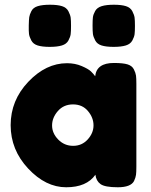

<svg xmlns="http://www.w3.org/2000/svg" viewBox="-20 -793 636 811"><path d="M382 -471Q388 -527 461 -527Q500 -527 519 -521Q538 -515 545.5 -500Q553 -485 554.5 -473.5Q556 -462 556 -439V-89Q556 -66 554.5 -54.5Q553 -43 546 -28Q532 -2 477.5 -2Q423 -2 404.5 -15.5Q386 -29 383 -55Q346 -2 259.5 -2Q173 -2 99 -81Q25 -160 25 -264.5Q25 -369 99.5 -447.5Q174 -526 263 -526Q297 -526 325 -514Q353 -502 364 -491.5Q375 -481 382 -471ZM200 -263Q200 -230 226 -203.5Q252 -177 289 -177Q326 -177 350.5 -204Q375 -231 375 -263.5Q375 -296 351.5 -324Q328 -352 288.5 -352Q249 -352 224.5 -324Q200 -296 200 -263ZM241.5 -601Q222 -595 190 -595Q158 -595 139 -601Q120 -607 112 -622.5Q104 -638 102.5 -649.5Q101 -661 101.5 -685.5Q102 -710 103.5 -720.5Q105 -731 112.5 -746Q120 -761 139.5 -767Q159 -773 191 -773Q223 -773 242 -767Q261 -761 269 -745.5Q277 -730 278.5 -718.5Q280 -707 280 -683.5Q280 -660 278.5 -648.5Q277 -637 269 -622Q261 -607 241.5 -601ZM511.5 -601Q492 -595 460 -595Q428 -595 409 -601Q390 -607 382 -622.5Q374 -638 372.5 -649.5Q371 -661 371 -685Q371 -709 372.5 -720.5Q374 -732 382 -746.5Q390 -761 409.5 -767Q429 -773 461 -773Q493 -773 512 -767Q531 -761 539 -745.5Q547 -730 548.5 -718.5Q550 -707 550 -683.5Q550 -660 548.5 -648.5Q547 -637 539 -622Q531 -607 511.5 -601Z"/></svg>

Font: Fredoka One
Style: Regular
Weight: 400
Version: Version 1.001;April 7, 2020;FontCreator 12.0.0.2522 64-bit